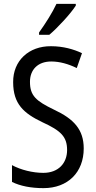

<svg xmlns="http://www.w3.org/2000/svg" viewBox="-20 -963 494 993"><path d="M372 -934V-943H272C251 -898 217 -844 182 -795V-783H235C278 -819 347 -894 372 -934ZM413 -195C413 -293 362 -348 259 -396C166 -441 135 -468 135 -540C135 -602 175 -645 245 -645C289 -645 334 -632 377 -611L404 -688C362 -708 307 -724 244 -724C129 -725 47 -649 48 -538C48 -425 103 -377 199 -331C295 -287 327 -256 327 -187C327 -120 283 -69 204 -69C150 -69 88 -84 42 -109V-22C85 -1 140 10 205 10C331 10 413 -72 413 -195Z"/></svg>

Font: Noto Sans Georgian Condensed
Style: Regular
Weight: 400
Width: 3
Designer: Monotype Design Team, Akaki Razmadze
Foundry: Google LLC
Version: Version 2.005